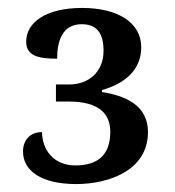

<svg xmlns="http://www.w3.org/2000/svg" viewBox="-20 -844 440 484"><path d="M172 -380C252 -380 353 -413 353 -511C353 -580 294 -603 237 -612V-617C294 -633 336 -667 336 -725C336 -787 277 -824 187 -824C95 -824 46 -787 46 -739C46 -704 75 -696 124 -696C124 -742 138 -783 186 -783C225 -783 241 -759 241 -716C241 -663 204 -631 154 -631H121V-588H154C227 -588 258 -559 258 -512C258 -451 224 -427 170 -427C114 -427 86 -468 86 -511C55 -511 38 -490 38 -462C38 -413 85 -380 172 -380Z"/></svg>

Font: Noto Serif Medium
Style: Regular
Weight: 500
Designer: Monotype Design Team
Foundry: Monotype Imaging Inc.
Version: Version 2.013